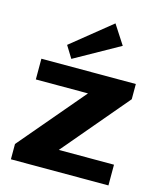

<svg xmlns="http://www.w3.org/2000/svg" viewBox="-120 -900 825 987"><g transform="rotate(15 292.5 -407.0)"><path d="M32.5 -81.5 375.4 -486.1 392.5 -429.7H50.1V-540H552.7V-459L207.7 -50.8L191.7 -110.3H551.6V0H32.5ZM437 -712.1 198.9 -578.9 159.4 -642.9 371 -814Z"/></g></svg>

Font: Pathway Extreme 8pt Thin 12pt
Style: Regular
Weight: 100
Version: Version 1.001;gftools[0.9.26]